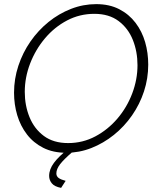

<svg xmlns="http://www.w3.org/2000/svg" viewBox="-20 -735 764 930"><path d="M301 5Q237 5 189.5 -19Q142 -43 110.5 -84Q79 -125 63.5 -177Q48 -229 48 -286Q48 -353 69 -416.5Q90 -480 127.5 -534Q165 -588 215 -628.5Q265 -669 324 -692Q383 -715 446 -715Q510 -715 557.5 -690.5Q605 -666 636.5 -624.5Q668 -583 683 -531Q698 -479 698 -422Q698 -355 677.5 -292.5Q657 -230 619.5 -176Q582 -122 531.5 -81.5Q481 -41 422.5 -18Q364 5 301 5ZM310 -42Q381 -42 442 -74.5Q503 -107 549 -161Q595 -215 620.5 -282.5Q646 -350 646 -419Q646 -485 623.5 -541.5Q601 -598 554.5 -633Q508 -668 437 -668Q366 -668 305 -636Q244 -604 198 -549.5Q152 -495 126 -427.5Q100 -360 100 -290Q100 -224 123 -167.5Q146 -111 192.5 -76.5Q239 -42 310 -42ZM218 117Q218 85 241.5 53.5Q265 22 312 -15H325L332 0Q289 37 271 60.5Q253 84 253 105Q253 119 264 127Q275 135 298 141L276 175Q244 169 231 153Q218 137 218 117Z"/></svg>

Font: Raleway Thin Light
Style: Italic
Weight: 300
Italic angle: -12°
Version: Version 4.026